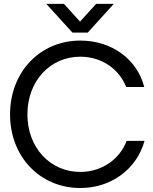

<svg xmlns="http://www.w3.org/2000/svg" viewBox="-20 -946 779 978"><path d="M389.2 11.7C547.9 11.7 676.8 -85.9 716.3 -228.5H625C589.8 -134.3 498.5 -70.3 389.2 -70.3C234.4 -70.3 119.6 -194.8 119.6 -363.3C119.6 -532.2 234.4 -657.2 389.2 -657.2C497.6 -657.2 586.9 -594.7 622.6 -502.9H714.8C678.2 -645.5 548.3 -739.3 389.2 -739.3C183.6 -739.3 31.2 -579.1 31.2 -363.3C31.2 -147.9 183.6 11.7 389.2 11.7ZM215.8 -926.3 349.1 -779.8H426.8L559.6 -926.3H469.7L387.7 -835.9L305.7 -926.3Z"/></svg>

Font: Guggenheim Sans Display
Style: Regular
Weight: 400
Designer: Modified by Tom Baber under direction of Pentagram Design 2023
Foundry: rsms
Version: Version 1.001;Glyphs 3.1.2 (3151)